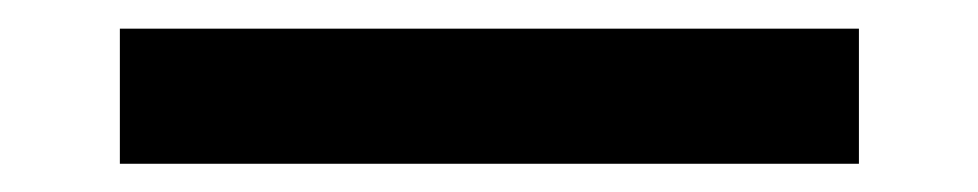

<svg xmlns="http://www.w3.org/2000/svg" viewBox="-20 -116 693 136"><path d="M588.4 0H64.9V-95.7H588.4Z"/></svg>

Font: Kumbh Sans SemiBold
Style: Regular
Weight: 600
Version: Version 1.005